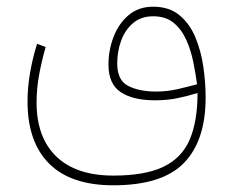

<svg xmlns="http://www.w3.org/2000/svg" viewBox="-20 -343 703 579"><path d="M321.8 215.8Q193.8 215.8 128.4 150.6Q63 85.4 63 -37.1Q63 -78.6 70.6 -123Q78.1 -167.5 91.8 -210.9L117.7 -201.2Q106 -160.6 98.1 -118.2Q90.3 -75.7 90.3 -34.2Q90.3 71.8 150.1 129.2Q210 186.5 321.8 186.5Q417.5 186.5 472.9 159.9Q528.3 133.3 552 78.1Q575.7 22.9 575.7 -62.5Q545.4 -53.2 514.9 -46.9Q484.4 -40.5 447.3 -40.5Q380.9 -40.5 344 -65.2Q307.1 -89.8 307.1 -147.9Q307.1 -191.9 322.5 -231.9Q337.9 -272 367.9 -297.4Q397.9 -322.8 441.9 -322.8Q490.2 -322.8 521.2 -297.1Q552.2 -271.5 569.3 -230.2Q586.4 -189 593.3 -141.1Q600.1 -93.3 600.1 -48.8Q600.1 81.1 534.7 148.4Q469.2 215.8 321.8 215.8ZM450.7 -66.9Q483.4 -66.9 514.6 -74Q545.9 -81.1 574.2 -88.9Q570.3 -119.1 563.2 -154.5Q556.2 -189.9 542.2 -221.7Q528.3 -253.4 504.2 -273.7Q480 -293.9 441.9 -293.9Q405.3 -293.9 381.1 -273.2Q356.9 -252.4 345.2 -220Q333.5 -187.5 333.5 -151.4Q333.5 -100.6 366.9 -83.7Q400.4 -66.9 450.7 -66.9Z"/></svg>

Font: Vazirmatn RD UI Thin
Style: Regular
Weight: 100
Designer: Saber Rastikerdar
Foundry: Saber Rastikerdar
Version: Version 33.003